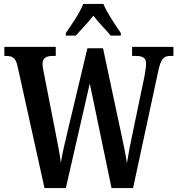

<svg xmlns="http://www.w3.org/2000/svg" viewBox="-20 -951 897 971"><path d="M313 -784V-771H364C389 -801 427 -838 452 -872C476 -839 518 -798 540 -771H591V-784C565 -822 521 -886 503 -931H401C384 -886 339 -822 313 -784ZM69 -615 205 0H313L434 -529L544 0H653L780 -590C794 -656 809 -668 841 -668H857V-714H648V-668H667C702 -668 719 -658 719 -629C719 -615 714 -585 711 -567L651 -279C638 -218 629 -172 622 -126C615 -174 603 -228 589 -294L501 -707H422L324 -296C309 -231 295 -177 288 -128C282 -173 270 -235 259 -290L203 -576C199 -593 195 -617 195 -629C195 -654 211 -668 243 -668H262V-714H2V-668H12C44 -668 60 -657 69 -615Z"/></svg>

Font: Noto Serif Lao ExtraCondensed SemiBold
Style: Regular
Weight: 600
Width: 2
Designer: Monotype Design Team
Foundry: Monotype Imaging Inc.
Version: Version 2.003